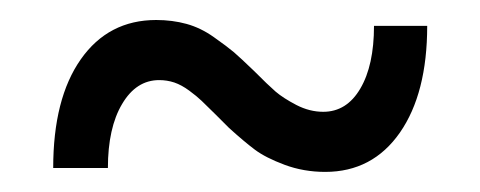

<svg xmlns="http://www.w3.org/2000/svg" viewBox="-20 -521 480 192"><path d="M136.2 -501Q152.3 -501 166.5 -497.1Q180.7 -493.2 193.8 -483.9Q207 -474.6 213.9 -468.8Q220.7 -462.9 233.9 -450.2Q248 -436 255.6 -429.4Q263.2 -422.9 276.4 -416Q289.6 -409.2 303.2 -409.2Q326.7 -409.2 340.3 -432.4Q354 -455.6 354 -495.1H407.2Q407.2 -427.7 379.9 -388.4Q352.5 -349.1 305.2 -349.1Q283.7 -349.1 264.6 -356.2Q245.6 -363.3 234.9 -371.3Q224.1 -379.4 209 -393.1Q204.6 -397.5 195.6 -406.5Q186.5 -415.5 181.6 -420.2Q176.8 -424.8 169.2 -430.4Q161.6 -436 154.3 -438.5Q147 -440.9 139.2 -440.9Q116.2 -440.9 102.1 -417Q87.9 -393.1 87.9 -353H33.2Q33.2 -422.4 60.8 -461.7Q88.4 -501 136.2 -501Z"/></svg>

Font: Overused Grotesk
Style: Regular
Weight: 400
Version: Version 0.002